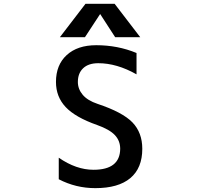

<svg xmlns="http://www.w3.org/2000/svg" viewBox="-20 -979 1040 1010"><path d="M497.1 -646.5Q445.3 -646.5 417.5 -620.1Q389.6 -593.8 389.6 -547.9Q389.6 -510.7 415 -480.5Q440.4 -450.2 493.2 -432.6Q625 -388.7 676.8 -335Q728.5 -281.2 728.5 -196.3Q728.5 -94.7 665.5 -42Q602.5 10.7 481.4 10.7Q378.9 10.7 289.1 -36.1V-149.4Q380.9 -85.9 471.7 -85.9Q611.3 -85.9 612.3 -196.3Q612.3 -238.3 584.5 -268.1Q556.6 -297.9 491.2 -321.3Q377 -361.3 325.7 -415.5Q274.4 -469.7 274.4 -547.9Q274.4 -637.7 331.1 -689.5Q387.7 -741.2 486.3 -741.2Q599.6 -741.2 698.2 -700.2V-587.9Q594.7 -646.5 497.1 -646.5ZM506.8 -905.3 426.8 -783.2H294.9L429.7 -959H583L717.8 -783.2H585.9Z"/></svg>

Font: Gen Shin Gothic Monospace Medium
Style: Regular
Weight: 500
Designer: [Source Han Sans]
Ryoko NISHIZUKA  (kana & ideographs); Paul D. Hunt (Latin, Greek & Cyrillic); Wenlong ZHANG  (bopomofo
Version: Version 1.002.20150607